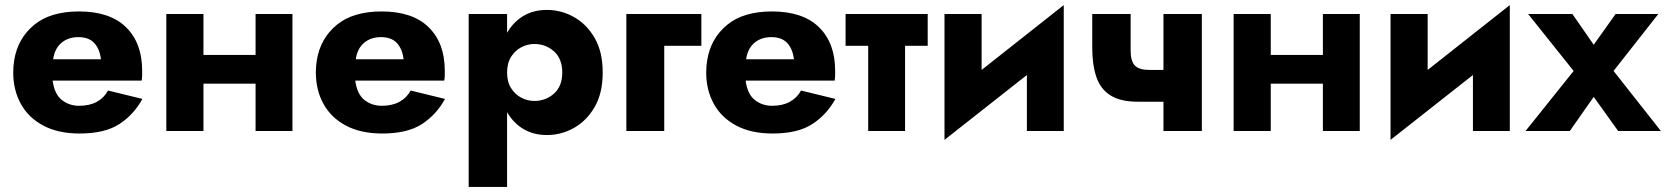

<svg xmlns="http://www.w3.org/2000/svg" viewBox="-20 -515 6551 755"><path d="M540 -126Q506 -64 449 -27Q392 10 293 10Q209 10 150.5 -21Q92 -52 62 -106.5Q32 -161 32 -230Q32 -243 33 -255Q34 -267 36 -279Q50 -364 114 -417Q178 -470 291 -470Q412 -470 475.5 -408Q539 -346 539 -237Q539 -231 539 -220.5Q539 -210 537 -198H187Q194 -145 223 -122Q252 -99 291 -99Q332 -99 360.5 -114.5Q389 -130 405 -159ZM288 -369Q248 -369 221.5 -346.5Q195 -324 189 -282H377Q372 -323 350.5 -346Q329 -369 288 -369Z M634 -460H780V-299H985V-460H1130V0H985V-186H780V0H634Z M1730 -126Q1696 -64 1639 -27Q1582 10 1483 10Q1399 10 1340.5 -21Q1282 -52 1252 -106.5Q1222 -161 1222 -230Q1222 -243 1223 -255Q1224 -267 1226 -279Q1240 -364 1304 -417Q1368 -470 1481 -470Q1602 -470 1665.5 -408Q1729 -346 1729 -237Q1729 -231 1729 -220.5Q1729 -210 1727 -198H1377Q1384 -145 1413 -122Q1442 -99 1481 -99Q1522 -99 1550.5 -114.5Q1579 -130 1595 -159ZM1478 -369Q1438 -369 1411.5 -346.5Q1385 -324 1379 -282H1567Q1562 -323 1540.5 -346Q1519 -369 1478 -369Z M1974 220H1823V-460H1974V-386Q1999 -429 2038.5 -452.5Q2078 -476 2131 -476Q2187 -476 2237 -448Q2287 -420 2318.5 -365.5Q2350 -311 2350 -230Q2350 -149 2318.5 -94.5Q2287 -40 2237 -12Q2187 16 2131 16Q2078 16 2038.5 -7.5Q1999 -31 1974 -74ZM2191 -230Q2191 -284 2158.5 -313Q2126 -342 2081 -342Q2055 -342 2030.5 -329.5Q2006 -317 1990 -292Q1974 -267 1974 -230Q1974 -193 1990 -168Q2006 -143 2030.5 -130.5Q2055 -118 2081 -118Q2126 -118 2158.5 -147Q2191 -176 2191 -230Z M2443 -460H2738V-335H2592V0H2443Z M3265 -126Q3231 -64 3174 -27Q3117 10 3018 10Q2934 10 2875.5 -21Q2817 -52 2787 -106.5Q2757 -161 2757 -230Q2757 -243 2758 -255Q2759 -267 2761 -279Q2775 -364 2839 -417Q2903 -470 3016 -470Q3137 -470 3200.5 -408Q3264 -346 3264 -237Q3264 -231 3264 -220.5Q3264 -210 3262 -198H2912Q2919 -145 2948 -122Q2977 -99 3016 -99Q3057 -99 3085.5 -114.5Q3114 -130 3130 -159ZM3013 -369Q2973 -369 2946.5 -346.5Q2920 -324 2914 -282H3102Q3097 -323 3075.5 -346Q3054 -369 3013 -369Z M3305 -460H3628V-335H3539V0H3394V-335H3305Z M3840 -460V-240L4163 -495V0H4018V-220L3694 35V-460Z M4426 -460V-316Q4426 -274 4443 -257Q4460 -240 4499 -240H4555V-460H4706V0H4555V-115H4455Q4386 -115 4346.5 -140Q4307 -165 4291 -213Q4275 -261 4275 -328V-460Z M4831 -460H4977V-299H5182V-460H5327V0H5182V-186H4977V0H4831Z M5594 -460V-240L5917 -495V0H5772V-220L5448 35V-460Z M6333 -460H6501L6325 -236L6511 0H6343L6247 -134L6153 0H5979L6168 -236L5989 -460H6163L6247 -339Z"/></svg>

Font: Jost*
Style: Bold
Weight: 700
Version: Version 3.7